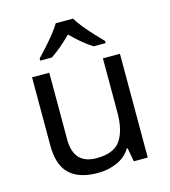

<svg xmlns="http://www.w3.org/2000/svg" viewBox="-114 -857 847 958"><g transform="rotate(-15 309.0 -378.0)"><path d="M533 -536V0H461L448 -71H444Q418 -29 372 -9.5Q326 10 274 10Q177 10 128 -36.5Q79 -83 79 -185V-536H168V-191Q168 -63 287 -63Q376 -63 410.5 -113Q445 -163 445 -257V-536ZM353 -766Q365 -744 387.5 -716.5Q410 -689 434.5 -662.5Q459 -636 478 -617V-606H416Q390 -622 362 -645.5Q334 -669 307 -696Q280 -669 253 -646Q226 -623 200 -606H140V-617Q159 -637 182.5 -663Q206 -689 228 -716.5Q250 -744 263 -766Z"/></g></svg>

Font: Noto Sans NKo
Style: Regular
Weight: 400
Designer: Monotype Design Team
Foundry: Monotype Imaging Inc.
Version: Version 2.003; ttfautohint (v1.8.4.7-5d5b)